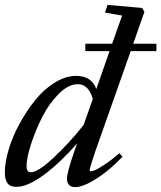

<svg xmlns="http://www.w3.org/2000/svg" viewBox="-23 -745 653 777"><path d="M43 11.2Q18.1 11.2 7.3 -3.7Q-3.4 -18.6 -3.4 -47.4Q-3.4 -87.4 12 -139.4Q27.3 -191.4 55.4 -243.2Q83.5 -294.9 118.7 -338.9Q153.8 -382.8 198 -410.4Q242.2 -438 285.2 -438Q347.2 -438 366.7 -384.8L420.4 -538.1H322.3V-567.9H430.7L471.2 -682.1L401.9 -693.8L412.1 -725.1L551.8 -712.9L561.5 -697.3L516.1 -567.9H609.9V-538.1H505.9L362.3 -131.3Q339.8 -65.4 339.8 -55.7Q339.8 -51.8 344.2 -51.8Q350.6 -51.8 363 -57.1Q375.5 -62.5 402.1 -80.1Q428.7 -97.7 460 -125L472.7 -110.8Q418.9 -54.2 366 -21Q313 12.2 281.7 12.2Q248 12.2 248 -22.5Q248 -46.4 277.8 -132.8L289.1 -164.6Q218.8 -84.5 153.6 -36.6Q88.4 11.2 43 11.2ZM84.5 -71.3Q84.5 -47.9 102.5 -47.9Q130.9 -47.9 194.8 -107.7Q258.8 -167.5 315.4 -239.3L352.5 -344.2Q335.9 -404.3 292 -404.3Q253.9 -404.3 214.6 -365Q175.3 -325.7 147.7 -271Q120.1 -216.3 102.3 -160.9Q84.5 -105.5 84.5 -71.3Z"/></svg>

Font: Elstob 14pt Medium
Style: Italic
Weight: 500
Italic angle: -20°
Designer: Peter S. Baker
Version: Version 1.015